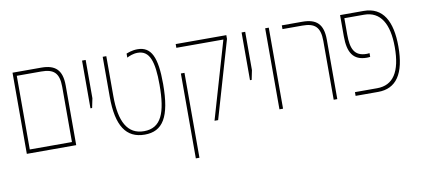

<svg xmlns="http://www.w3.org/2000/svg" viewBox="-74 -859 2995 1363"><g transform="rotate(-10 1423.5 -177.5)"><path d="M65 0H421V-430C421 -542 373 -585 272 -585H65ZM91 -27V-558H267C355 -558 395 -527 395 -425V-27Z M566 -240H578L592 -308V-584H566Z M914 11C1043 11 1104 -81 1104 -321C1104 -512 1067 -595 967 -595C926 -595 895 -581 886 -578V-549C902 -557 930 -570 964 -570C1050 -570 1078 -488 1078 -320C1078 -118 1037 -14 913 -14C794 -14 741 -113 741 -297V-585H715V-297C715 -87 780 11 914 11Z M1418 0H1444L1606 -557V-584H1241V-557H1580ZM1241 240H1267V-372H1241Z M1716 -240H1728L1742 -308V-584H1716Z M1886 0H1912V-584H1886Z M2277 0H2303V-429C2303 -541 2255 -584 2154 -584H2006V-557H2149C2237 -557 2277 -526 2277 -424Z M2435 0H2598C2728 0 2795 -96 2795 -293C2795 -475 2735 -584 2596 -584H2426V-431C2426 -314 2463 -253 2561 -253C2572 -253 2579 -254 2585 -255V-282C2579 -281 2574 -280 2564 -280C2475 -280 2452 -338 2452 -439V-557H2594C2713 -557 2769 -460 2769 -293C2769 -115 2711 -27 2595 -27H2435Z"/></g></svg>

Font: Noto Sans Hebrew Condensed Thin
Style: Regular
Weight: 100
Width: 3
Designer: Monotype Design Team
Foundry: Monotype Imaging Inc.
Version: Version 2.004